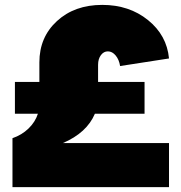

<svg xmlns="http://www.w3.org/2000/svg" viewBox="-20 -765 742 785"><path d="M421 -555Q404 -555 392.5 -539.5Q381 -524 381 -500V-430H571V-300H368Q335 -222 237 -180H671V0H31V-200Q69 -213 96.5 -239.5Q124 -266 135 -300H41V-430H141V-510Q141 -613 213 -679Q285 -745 398 -745Q508 -745 585 -683Q662 -621 671 -526L471 -495Q467 -521 453 -538Q439 -555 421 -555Z"/></svg>

Font: Metropolitano Black
Style: Regular
Weight: 900
Designer: Fonts by Alex Slobzheninov & Chris M. Simpson / Changes by Cristiano Sobral
Foundry: Fonts by Alex Slobzheninov & Chris M. Simpson / Changes by Cristiano Sobral
Version: Version 1.00;August 30, 2020;FontCreator 13.0.0.2681 64-bit